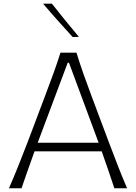

<svg xmlns="http://www.w3.org/2000/svg" viewBox="-20 -1017 735 1037"><path d="M28.3 0H96.2Q112.8 -48.3 130.6 -99.1Q148.4 -149.9 166.5 -199.7H529.3Q546.9 -150.9 564.2 -99.6Q581.5 -48.3 597.7 0H666.5Q641.1 -58.6 616.2 -122.8Q591.3 -187 568.4 -247.6L474.1 -499Q448.7 -567.4 429.4 -621.8Q410.2 -676.3 393.1 -732.4H306.6Q289.1 -677.2 269.3 -622.3Q249.5 -567.4 223.6 -499.5L128.9 -248.5Q106.4 -189.5 80.3 -124.3Q54.2 -59.1 28.3 0ZM512.7 -246.1H183.6L345.7 -678.2H352.5ZM372.6 -816.9 406.2 -817.9Q368.7 -862.8 331.8 -907.7Q294.9 -952.6 260.3 -997.1H212.9Q251.5 -951.2 291.5 -906.5Q331.5 -861.8 372.6 -816.9Z"/></svg>

Font: Pinar-VF-FD
Style: Regular
Weight: 300
Designer: Amin Abedi
Version: Version 3.0